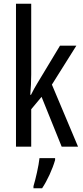

<svg xmlns="http://www.w3.org/2000/svg" viewBox="-20 -780 439 1021"><path d="M146 -383V-760H65V0H146V-199L201 -265L308 0H395L256 -330L386 -537H299L179 -338C167 -319 156 -298 145 -276H141C144 -311 146 -346 146 -383ZM273 71V61H190C186 101 169 174 158 210V221H204C231 181 259 120 273 71Z"/></svg>

Font: Noto Sans Ethiopic ExtCond
Style: Regular
Weight: 400
Width: 2
Designer: Monotype Design Team
Foundry: Monotype Imaging Inc.
Version: Version 2.102